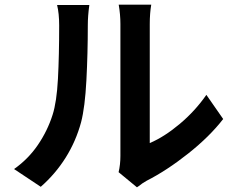

<svg xmlns="http://www.w3.org/2000/svg" viewBox="-20 -766 1017 830"><path d="M500.5 -92V-662.6Q500.5 -702.6 493.2 -745.8H633.8Q627.4 -708.3 627.4 -661.9V-147.5Q690.9 -174.6 757.4 -230.6Q824 -286.6 872.1 -356L944.8 -251.5Q886 -175.5 793.5 -102.2Q700.9 -28.8 613.5 15.6Q594 26.6 579.6 38.6L572 43.7L492.7 -21.7Q500.5 -54.4 500.5 -92ZM207.3 -269.5Q225.1 -324.7 230.5 -425.2Q235.8 -525.6 235.8 -656Q235.8 -708 226.8 -744.4H366.2Q359.6 -697.3 359.6 -657.5Q359.6 -535.2 353.5 -418.9Q347.4 -302.7 330.6 -237.8Q308.3 -155.5 264 -84.8Q219.7 -14.2 156.2 41.5L40.8 -35.2Q102.1 -78.4 143.7 -139.4Q185.3 -200.4 207.3 -269.5Z"/></svg>

Font: Min Sans VF VF
Style: Regular
Weight: 400
Designer: Jinseong-Kim, NotoSansCJK, Nunito
Foundry: Jinseong-Kim
Version: Version 1.420;Glyphs 3.1.2 (3151)